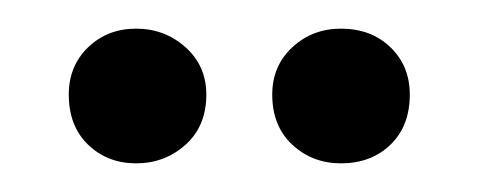

<svg xmlns="http://www.w3.org/2000/svg" viewBox="-20 -687 333 134"><path d="M28 -621Q28 -641 41.5 -654Q55 -667 75 -667Q95 -667 109.5 -654Q124 -641 124 -621Q124 -599 109.5 -586Q95 -573 75 -573Q55 -573 41.5 -586Q28 -599 28 -621ZM170 -621Q170 -641 184 -654Q198 -667 218 -667Q239 -667 252.5 -654Q266 -641 266 -621Q266 -599 252.5 -586Q239 -573 218 -573Q198 -573 184 -586Q170 -599 170 -621Z"/></svg>

Font: Moniqa ExtBd Paragraph
Style: Regular
Weight: 800
Designer: Rajesh Rajput
Foundry: Rajesh Rajput
Version: Version 1.000